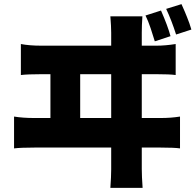

<svg xmlns="http://www.w3.org/2000/svg" viewBox="-20 -859 949 929"><path d="M514 50Q518 -5 518 -39V-145H332H146Q81 -145 48 -141V-295Q91 -288 146 -288H224V-500H180Q114 -500 81 -496V-646Q122 -638 180 -638H518V-701Q518 -730 514 -780H669Q666 -736 666 -701V-638H737Q780 -638 830 -646V-496Q802 -500 737 -500H666V-288H758Q807 -288 851 -295V-141Q823 -145 758 -145H666V-41Q666 -7 670 50ZM368 -288H518V-500H368V-394ZM729 -659Q723 -680 709 -722Q697 -758 684 -784L759 -808Q792 -733 805 -684ZM832 -692Q810 -761 784 -816L858 -839L859 -837Q877 -797 885 -776Q897 -747 906 -716Z"/></svg>

Font: GenSekiGothic TW H
Style: Regular
Weight: 900
Version: Version 1.501;PS 1;hotconv 16.6.51;makeotf.lib2.5.65220